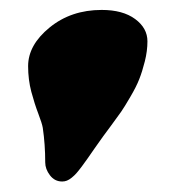

<svg xmlns="http://www.w3.org/2000/svg" viewBox="-20 -771 344 377"><path d="M102.1 -414.6Q87.4 -414.6 78.1 -426.8Q68.8 -439 68.8 -452.1Q68.8 -487.3 64 -520Q62.5 -528.8 55.2 -547.9Q47.9 -566.9 41.5 -590.8Q35.2 -614.7 35.2 -641.1Q35.2 -682.6 77.4 -717Q119.6 -751.5 179.7 -751.5Q221.2 -751.5 245.4 -733.6Q269.5 -715.8 269.5 -689.9Q269.5 -670.9 264.4 -650.6Q259.3 -630.4 253.4 -615.5Q247.6 -600.6 235.8 -580.6Q224.1 -560.5 217.8 -551.5Q211.4 -542.5 198 -524.2Q184.6 -505.9 182.6 -503.4Q175.3 -493.2 166 -480Q156.7 -466.8 151.9 -459.7Q147 -452.6 140.4 -443.8Q133.8 -435.1 129.9 -430.7Q126 -426.3 120.8 -422.1Q115.7 -418 111.3 -416.3Q106.9 -414.6 102.1 -414.6Z"/></svg>

Font: Cooper* Black
Style: Regular
Weight: 900
Designer: Owen Earl
Foundry: indestructible type*
Version: Version 0.001